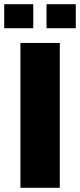

<svg xmlns="http://www.w3.org/2000/svg" viewBox="-44 -892 380 912"><path d="M53 0V-688H240V0ZM-24 -758V-872H114V-758ZM177 -758V-872H316V-758Z"/></svg>

Font: Saira Semi Condensed ExtraBold
Style: Regular
Weight: 800
Width: 4
Designer: Hector Gatti with collaboration of the Omnibus-Type team
Foundry: Omnibus-Type
Version: Version 1.001; ttfautohint (v1.8)